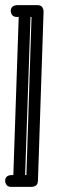

<svg xmlns="http://www.w3.org/2000/svg" viewBox="-20 -732 240 749"><path d="M105 -3H23Q6 -3 1 -20Q0 -24 0 -26Q0 -44 17 -48Q20 -49 23 -49H32L53 -666H45Q27 -666 23 -683Q22 -686 22 -687V-688V-689Q22 -707 40 -711Q43 -711 45 -712H127Q144 -712 149 -695Q150 -691 150 -689Q150 -688 150 -688L128 -26Q127 -7 110 -4Q107 -3 105 -3ZM83 -49 103 -666H99L78 -49Z"/></svg>

Font: Santa Chrismast Display
Style: Regular
Weight: 400
Designer: MUHAMMAD YONI
Version: Version 001.000